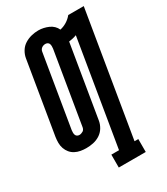

<svg xmlns="http://www.w3.org/2000/svg" viewBox="-234 -844 997 1147"><g transform="rotate(-30 265.0 -270.0)"><path d="M234 205V116H287L407 -608Q394 -603 380.5 -600Q367 -597 353 -595Q353 -594 353 -593Q353 -592 353 -592L271 -97Q267 -73 253.5 -51Q240 -29 218.5 -15.5Q197 -2 173 3Q149 8 125 8Q105 8 85.5 4.5Q66 1 49 -8Q32 -17 20 -31.5Q8 -46 1.5 -64.5Q-5 -83 -5 -103Q-5 -123 -2 -143L80 -638Q84 -662 97.5 -684Q111 -706 132.5 -719.5Q154 -733 178.5 -739Q203 -745 227 -745Q245 -745 262.5 -741Q280 -737 296 -730Q312 -723 324.5 -711Q337 -699 344 -683Q368 -688 390 -701.5Q412 -715 428 -735H535L394 116H420V205ZM128 -81Q134 -81 140.5 -83Q147 -85 153 -88.5Q159 -92 162.5 -98.5Q166 -105 167 -111L249 -606Q250 -614 250 -622.5Q250 -631 247.5 -638.5Q245 -646 238 -650Q231 -654 223 -654Q216 -654 209.5 -652Q203 -650 197.5 -646Q192 -642 188.5 -636Q185 -630 184 -624L102 -129Q101 -121 101 -112.5Q101 -104 103.5 -97Q106 -90 112.5 -85.5Q119 -81 128 -81Z"/></g></svg>

Font: Iosevka Slab Extrabold
Style: Italic
Weight: 800
Italic angle: -9°
Monospace: yes
Designer: Belleve Invis
Foundry: Belleve Invis
Version: Version 11.1.0; ttfautohint (v1.8.3)